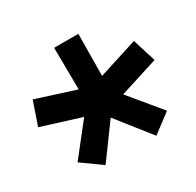

<svg xmlns="http://www.w3.org/2000/svg" viewBox="-125 -1065 848 831"><g transform="rotate(-30 299.0 -649.5)"><path d="M239 -925H360L358 -716L553 -778L589 -662L397 -601L526 -445L432 -374L300 -541L178 -374L79 -445L202 -601L7 -662L47 -778L241 -716Z"/></g></svg>

Font: Matangi Black
Style: Regular
Weight: 900
Designer: Prashant Pant
Foundry: The Graphic Ant
Version: Version 3.002